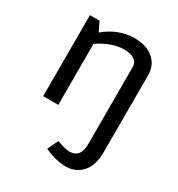

<svg xmlns="http://www.w3.org/2000/svg" viewBox="-169 -581 870 936"><g transform="rotate(30 266.0 -113.0)"><path d="M464 -345V89Q464 163 429 202.5Q394 242 338 242Q282 242 217 212L246 152Q290 170 319 170Q379 170 379 90V-341Q379 -367 358.5 -381Q338 -395 304 -395Q233 -395 157 -344V0H72V-456H126L151 -404Q228 -468 318 -468Q385 -468 424.5 -434Q464 -400 464 -345Z"/></g></svg>

Font: Average Sans
Style: Regular
Weight: 400
Designer: Eduardo Rodriguez Tunni
Foundry: Eduardo Rodriguez Tunni
Version: Version 1.002